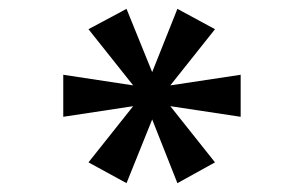

<svg xmlns="http://www.w3.org/2000/svg" viewBox="-20 -751 685 434"><path d="M180 -384 266 -337 324 -481 381 -337 466 -384 365 -511 524 -487V-582L365 -558L466 -685L381 -731L324 -588L266 -731L180 -685L281 -558L123 -582V-487L281 -511Z"/></svg>

Font: Perun SemiBold
Style: Regular
Weight: 600
Foundry: Copyright (c) Stefan Peev, Context Ltd, 2016
Version: Version 1.089